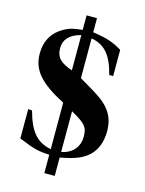

<svg xmlns="http://www.w3.org/2000/svg" viewBox="-126 -825 752 998"><g transform="rotate(15 250.0 -325.5)"><path d="M269 -249C349 -204 362 -188 362 -134C362 -88 333 -42 269 -30ZM213 -454C153 -475 124 -497 124 -551C124 -594 150 -628 213 -644ZM269 -641C340 -629 381 -584 407 -481H428V-622C381 -650 348 -663 269 -674V-750H213V-672C168 -667 146 -663 117 -647C60 -616 29 -565 29 -496C29 -407 80 -349 213 -280V-30C139 -44 96 -90 67 -199L46 -201V-43C128 -9 151 -3 213 0V99H269V0C350 -15 388 -31 421 -61C455 -93 472 -139 472 -196C472 -322 381 -360 269 -427Z"/></g></svg>

Font: XITS
Style: Bold
Weight: 700
Designer: MicroPress Inc., with final additions and corrections provided by Coen Hoffman, Elsevier (retired)
Version: Version 1.302